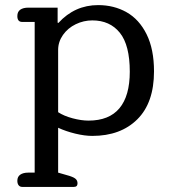

<svg xmlns="http://www.w3.org/2000/svg" viewBox="-20 -520 662 753"><path d="M48 189Q48 173 59.5 165Q71 157 91 157H116V-434H67Q48 -434 48 -457Q48 -474 59.5 -482Q71 -490 91 -490H206V-431L209 -430Q273 -500 365 -500Q427 -500 476.5 -472Q526 -444 555 -385.5Q584 -327 584 -240Q584 -117 518.5 -52Q453 13 342 13Q312 13 275 4Q238 -5 208 -19V157L253 170Q269 175 276.5 181.5Q284 188 284 199Q284 213 270 213H67Q58 213 53 206.5Q48 200 48 189ZM489 -239Q489 -343 450 -391.5Q411 -440 342 -440Q308 -440 277 -425Q246 -410 227 -383Q208 -356 208 -324V-80Q231 -65 265 -56Q299 -47 327 -47Q408 -47 448.5 -95.5Q489 -144 489 -239Z"/></svg>

Font: Maitree Medium
Style: Regular
Weight: 500
Designer: CadsonDemak Team
Foundry: CadsonDemak
Version: Version 1.000